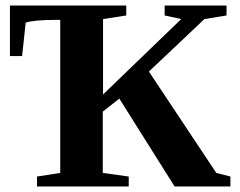

<svg xmlns="http://www.w3.org/2000/svg" viewBox="-20 -675 868 695"><path d="M814 0H612L412 -318L352 -271V-49L446 -36V0H114V-36L198 -49V-603H181Q103 -603 73 -593L60 -472H16V-655H437V-619L353 -606V-333L636 -606L576 -619V-655H800V-619L720 -606L519 -416L763 -49L814 -36Z"/></svg>

Font: Libra Serif Modern
Style: Bold
Weight: 700
Designer: Stefan Peev, Context Ltd
Foundry: Ascender Corporation
Version: Version 1.000